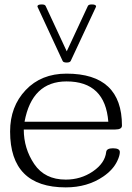

<svg xmlns="http://www.w3.org/2000/svg" viewBox="-20 -812 581 844"><path d="M402.3 -783.7Q402.3 -792.5 383.3 -792.5Q369.1 -792.5 366.2 -785.6L273.4 -586.4L180.7 -785.6Q177.7 -792.5 163.6 -792.5Q144.5 -792.5 144.5 -783.7Q144.5 -781.7 145.5 -780.8L255.4 -543.9Q258.3 -537.1 273.4 -537.1Q287.6 -537.1 291 -544.4L401.4 -780.8Q402.3 -782.7 402.3 -783.7ZM269 11.7Q24.4 11.7 24.4 -233.9Q24.4 -343.8 92.8 -416Q161.1 -488.3 272.5 -488.3Q516.1 -488.3 516.1 -259.8Q516.1 -242.7 486.3 -242.7H84.5Q84.5 -159.2 130.6 -90.8Q176.8 -22.5 269 -22.5Q335 -22.5 387.7 -58.1Q441.4 -94.7 446.8 -144Q448.7 -160.2 476.6 -160.2Q506.8 -160.2 506.8 -143.6Q506.8 -127.9 495.6 -104.5Q477.5 -65.9 434.1 -36.1Q364.3 11.7 269 11.7ZM456.1 -276.9Q442.4 -454.1 272.5 -454.1Q120.6 -454.1 87.9 -276.9Z"/></svg>

Font: Gayathri Thin
Style: Regular
Weight: 100
Designer: Binoy Dominic <binoy.domenic@gmail.com>
Foundry: SMC
Version: Version 1.000